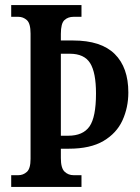

<svg xmlns="http://www.w3.org/2000/svg" viewBox="-20 -734 550 754"><path d="M24 0V-46H52Q71 -46 85.5 -59Q100 -72 100 -110V-602Q100 -642 85.5 -655Q71 -668 52 -668H24V-714H300V-668H269Q247 -668 233 -655Q219 -642 219 -601V-575H267Q377 -575 430.5 -522Q484 -469 484 -371Q484 -312 461 -261.5Q438 -211 386.5 -180.5Q335 -150 250 -150H219V-113Q219 -74 233.5 -60Q248 -46 269 -46H300V0ZM248 -201Q306 -201 331.5 -237.5Q357 -274 357 -367Q357 -449 334 -486Q311 -523 254 -523H219V-201Z"/></svg>

Font: Noto Serif Thai ExtraCondensed SemiBold
Style: Regular
Weight: 600
Width: 2
Designer: Monotype Design Team
Foundry: Monotype Imaging Inc.
Version: Version 2.001; ttfautohint (v1.8.4.7-5d5b)